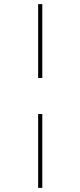

<svg xmlns="http://www.w3.org/2000/svg" viewBox="-20 -815 388 926"><path d="M164 -439V-795H184V-439ZM164 91V-265H184V91Z"/></svg>

Font: Bitter Thin
Style: Regular
Weight: 100
Designer: Sol Matas, and Bitter project Authors
Foundry: Sol Matas
Version: Version 2.002